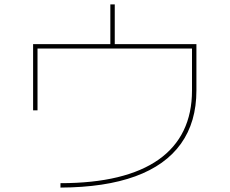

<svg xmlns="http://www.w3.org/2000/svg" viewBox="-20 -830 1040 870"><path d="M254 0Q401 0 512.5 -27Q624 -54 699 -107Q774 -160 812 -238.5Q850 -317 850 -420V-610H150V-330H130V-630H480V-810H500V-630H870V-420Q870 -277 800 -179Q730 -81 593 -31Q456 19 254 20Z"/></svg>

Font: M PLUS 2 Thin Thin
Style: Regular
Weight: 250
Version: Version 1.001